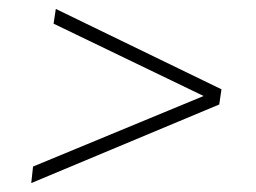

<svg xmlns="http://www.w3.org/2000/svg" viewBox="-20 -513 573 430"><path d="M105 -493 100 -460 436 -298 54 -140 50 -103 471 -279 476 -313Z"/></svg>

Font: Exo 2 Extra Light
Style: Italic
Weight: 250
Italic angle: -8°
Designer: Natanael Gama
Version: Version 1.001;PS 001.001;hotconv 1.0.88;makeotf.lib2.5.64775